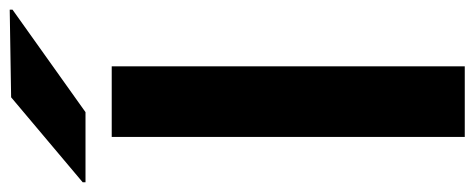

<svg xmlns="http://www.w3.org/2000/svg" viewBox="-335 -669 981 397"><g transform="rotate(-90 155.5 -470.5)"><path d="M216.8 -730V0H70.8V-730ZM-22.9 -784.2V-790L152.8 -938L334 -940.9V-935.1L122.1 -784.2Z"/></g></svg>

Font: Nacelle Bold
Style: Regular
Weight: 700
Designer: Sora Sagano
Foundry: Sora Sagano
Version: Version 1.000;FEAKit 1.0